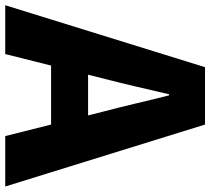

<svg xmlns="http://www.w3.org/2000/svg" viewBox="-62 -730 785 716"><g transform="rotate(90 330.0 -372.5)"><path d="M-8 0H174L217 -171H437L480 0H668L437 -745H223ZM251 -309 267 -372C286 -446 306 -533 324 -611H328C348 -535 367 -446 387 -372L403 -309Z"/></g></svg>

Font: Noto Sans KR Black
Style: Regular
Weight: 900
Designer: Ryoko NISHIZUKA 西塚涼子 (kana, bopomofo & ideographs); Paul D. Hunt (Latin, Greek & Cyrillic); Sandoll Communications 산돌커뮤니
Foundry: Adobe
Version: Version 2.004;hotconv 1.0.118;makeotfexe 2.5.65603